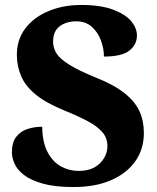

<svg xmlns="http://www.w3.org/2000/svg" viewBox="-20 -744 634 774"><path d="M277 10Q202 10 153.5 -3.5Q105 -17 77.5 -38Q50 -59 39 -83.5Q28 -108 28 -129Q28 -170 45.5 -192.5Q63 -215 90.5 -224Q118 -233 150 -233Q151 -170 172 -130.5Q193 -91 226 -73Q259 -55 297 -55Q352 -55 382.5 -85.5Q413 -116 413 -155Q413 -188 392.5 -211.5Q372 -235 333.5 -255.5Q295 -276 241 -298Q167 -328 125 -362Q83 -396 65.5 -436.5Q48 -477 48 -523Q48 -585 82.5 -630Q117 -675 176 -699.5Q235 -724 308 -724Q385 -724 435 -705.5Q485 -687 508.5 -659Q532 -631 532 -601Q532 -564 501.5 -540Q471 -516 399 -516Q399 -549 386.5 -582Q374 -615 349.5 -636.5Q325 -658 288 -658Q247 -658 220.5 -638Q194 -618 194 -576Q194 -552 207 -530Q220 -508 258 -484Q296 -460 367 -431Q440 -402 482 -368.5Q524 -335 542 -296Q560 -257 560 -208Q560 -143 525.5 -94Q491 -45 427.5 -17.5Q364 10 277 10Z"/></svg>

Font: Noto Rashi Hebrew ExtraBold
Style: Regular
Weight: 800
Version: Version 1.006